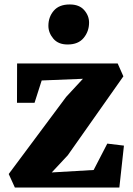

<svg xmlns="http://www.w3.org/2000/svg" viewBox="-20 -839 594 859"><path d="M351 -486.5 166.5 -479 134.5 -379H56L56.5 -555H506.5L532 -497.5L283 -144L211.5 -67.5L399 -78.5L460 -196.5L534.5 -187.5L514 0H46.5L19 -60.5L276 -405.5ZM282 -640Q240.5 -640 218.5 -666.2Q196.5 -692.5 196.5 -723.5Q196.5 -763 220.5 -791Q244.5 -819 291.5 -819H292.5Q334.5 -819 356.5 -794Q378.5 -769 378.5 -738Q378.5 -698.5 354.2 -669.2Q330 -640 283 -640Z"/></svg>

Font: Merriweather 20pt Black
Style: Regular
Weight: 900
Version: Version 2.100